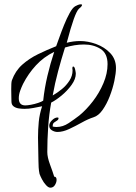

<svg xmlns="http://www.w3.org/2000/svg" viewBox="-20 -733 628 889"><path d="M517 -418Q517 -394 509.5 -358.5Q502 -323 488 -287Q474 -251 455 -224Q436 -197 413 -190Q388 -182 358.5 -165.5Q329 -149 300 -135.5Q271 -122 246 -122Q233 -122 220.5 -129.5Q208 -137 208 -151Q208 -164 221 -176.5Q234 -189 246 -189Q251 -189 251 -186Q251 -179 244.5 -175Q238 -171 231 -166Q224 -161 224 -150V-147Q229 -146 233.5 -145.5Q238 -145 242 -145Q271 -145 298 -163Q325 -181 347 -198Q380 -225 410 -264Q440 -303 459 -348Q478 -393 478 -436Q478 -486 445.5 -506.5Q413 -527 369 -527Q326 -527 281 -513Q264 -459 249 -403Q234 -347 224 -291Q245 -303 266 -320Q287 -337 301.5 -359.5Q316 -382 316 -407Q316 -409 315.5 -411.5Q315 -414 315 -415Q315 -417 315.5 -421Q316 -425 319 -425Q325 -425 328 -411Q331 -397 331 -392Q331 -367 311.5 -340Q292 -313 265.5 -291Q239 -269 217 -258Q207 -203 203 -144.5Q199 -86 199 -29Q199 -5 211.5 28.5Q224 62 231 85Q242 85 242 100Q242 111 234.5 123.5Q227 136 213 136Q204 136 193 124Q182 112 174 96.5Q166 81 163 72Q160 58 159 42.5Q158 27 158 12Q158 -15 157 -42Q156 -69 156 -96Q156 -133 159.5 -169Q163 -205 175 -241Q154 -237 134 -233Q114 -229 93 -229Q81 -229 67 -231Q53 -233 43 -240.5Q33 -248 33 -263Q33 -271 32.5 -287.5Q32 -304 32 -320Q32 -333 32.5 -344Q33 -355 35 -361Q51 -405 83 -433.5Q115 -462 156 -482Q197 -502 240 -519Q245 -532 254.5 -559Q264 -586 276.5 -617Q289 -648 302.5 -672.5Q316 -697 328 -704Q333 -707 340.5 -710Q348 -713 354 -713Q360 -713 360 -710Q360 -706 354 -700Q348 -694 345 -692Q335 -682 321.5 -644.5Q308 -607 289 -535Q321 -543 351 -543Q387 -543 425.5 -529Q464 -515 490.5 -487Q517 -459 517 -418ZM231 -493Q182 -469 146.5 -430.5Q111 -392 87 -345Q80 -331 73.5 -313Q67 -295 67 -278Q67 -245 97 -245Q107 -245 123.5 -248Q140 -251 156.5 -256.5Q173 -262 180 -267Q186 -324 199.5 -381.5Q213 -439 231 -493Z"/></svg>

Font: Ingrid Darling
Style: Regular
Weight: 400
Designer: Robert E. Leuschke
Foundry: Robert E. Leuschke
Version: Version 1.010; ttfautohint (v1.8.3)